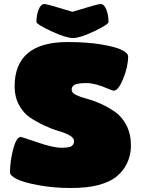

<svg xmlns="http://www.w3.org/2000/svg" viewBox="-20 -930 704 959"><path d="M30 -69Q30 -125 46 -185.5Q62 -246 84 -246Q88 -246 167 -219Q246 -192 286 -192Q326 -192 338 -200.5Q350 -209 350 -225Q350 -241 328 -253.5Q306 -266 273 -275.5Q240 -285 201.5 -303Q163 -321 130 -343Q97 -365 75 -405.5Q53 -446 53 -498Q53 -720 318 -720Q417 -720 489 -707.5Q561 -695 590.5 -679.5Q620 -664 620 -649Q620 -597 595.5 -537Q571 -477 548 -477Q544 -477 522 -486Q456 -515 412.5 -515Q369 -515 353.5 -507Q338 -499 338 -482.5Q338 -466 360 -455.5Q382 -445 414.5 -436.5Q447 -428 485.5 -410.5Q524 -393 557 -369.5Q590 -346 612 -303Q634 -260 634 -203Q634 -143 603 -94Q584 -64 554 -42Q524 -20 470.5 -5.5Q417 9 332.5 9Q248 9 172 -5Q96 -19 63 -36Q30 -53 30 -69ZM162 -820Q162 -855 173 -882.5Q184 -910 202 -910Q215 -910 342 -871Q468 -910 482 -910Q500 -910 511 -882.5Q522 -855 522 -820Q522 -808 451 -774Q380 -740 344.5 -740Q309 -740 235.5 -774.5Q162 -809 162 -820Z"/></svg>

Font: Titan One
Style: Regular
Weight: 400
Designer: Rodrigo Fuenzalida
Foundry: Rodrigo Fuenzalida
Version: Version 1.001